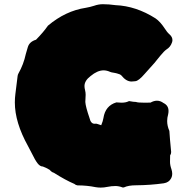

<svg xmlns="http://www.w3.org/2000/svg" viewBox="-20 -832 872 890"><path d="M446.8 37.6Q435.1 37.6 423.3 35.6Q382.8 27.3 339.4 27.3Q331.1 26.4 324.7 20.5Q284.2 3.4 229.5 -31.2Q220.2 -33.2 210 -44.9Q192.9 -55.2 178.7 -60.1Q165.5 -60.1 154.1 -75Q142.6 -89.8 126 -124L109.9 -154.8Q48.8 -264.6 48.8 -356.9Q48.8 -377 51.3 -396.5L61.5 -478.5Q62 -485.4 65.4 -491.2Q89.4 -533.7 99.6 -581.5L108.9 -613.3Q116.2 -638.7 147 -647.9Q181.6 -683.1 202.1 -712.9Q283.7 -781.7 377.9 -795.9Q397.5 -799.3 416 -805.2Q436.5 -812.5 457 -812.5Q484.9 -812.5 515.6 -808.1Q610.8 -804.2 701.2 -746.6Q722.7 -731.9 744.1 -699.2Q753.4 -683.6 766.4 -672.1Q779.3 -660.6 779.3 -646Q779.3 -640.6 777.3 -635.3Q770 -613.8 752 -603Q740.2 -594.7 722.7 -573.2L695.8 -540L650.4 -489.3Q622.6 -457 607.4 -455.6Q592.3 -454.1 589.8 -454.1Q564.9 -454.1 542.5 -482.4Q536.6 -488.3 522 -491.7Q519 -492.2 514.9 -493.4Q510.7 -494.6 504.2 -495.4Q497.6 -496.1 491.2 -498.5Q475.1 -505.9 460.4 -505.9Q431.6 -505.9 399.9 -479.5Q371.6 -458 371.6 -433.1Q371.6 -424.3 374.3 -414.1Q377 -403.8 377 -392.6Q376 -376 375.5 -359.4Q377 -336.9 395 -284.7Q400.9 -258.3 418.5 -258.3L425.8 -258.8Q428.2 -258.8 449.2 -251.5Q457.5 -271.5 459.5 -285.2Q468.3 -342.3 519.5 -357.4L543 -356Q563.5 -356 576.7 -362.8L579.1 -363.3Q599.6 -359.4 610.4 -359.4Q618.2 -356 649.4 -356L677.7 -356.4Q693.4 -365.2 707.5 -365.2Q723.6 -365.2 737.8 -354.5Q761.2 -343.3 761.2 -317.4Q761.2 -309.6 759.3 -301.3Q754.9 -286.1 754.9 -271Q754.9 -248 765.1 -225.1Q767.1 -190.4 773.4 -127.4Q773.4 -118.2 768.6 -111.8L768.1 -82Q768.1 -65.9 774.9 -46.9Q778.3 -36.1 778.3 -26.9Q778.3 -14.6 772.9 -4.9Q763.2 13.7 739.3 17.6Q676.8 26.4 610.4 26.9Q575.7 26.9 554.7 36.6Q553.2 37.1 551.3 37.1H548.8Q531.2 30.3 515.1 30.3Q496.6 30.3 478 34.2Q461.9 37.6 446.8 37.6Z"/></svg>

Font: Kaph
Style: Regular
Weight: 400
Designer: GGBotNet
Foundry: f0n7.com
Version: 1.10